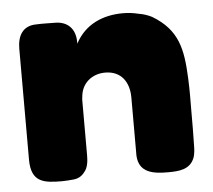

<svg xmlns="http://www.w3.org/2000/svg" viewBox="-42 -546 655 590"><g transform="rotate(-5 285.0 -250.5)"><path d="M31 -77C31 -7 70 -2 126 -2C137 -2 149 -3 160 -4C175 -5 187 -11 196 -23C208 -36 210 -57 210 -74V-242C210 -246 210 -251 211 -255C214 -296 246 -323 287 -323C337 -323 361 -287 361 -240V-74C361 -69 361 -65 361 -60C364 -6 410 -1 453 -1C487 -1 523 -3 536 -41C539 -52 540 -63 540 -74C541 -109 541 -145 541 -180C541 -230 542 -237 540 -285C536 -373 525 -434 446 -481C434 -487 420 -492 406 -494C390 -498 374 -500 358 -500C295 -500 240 -476 210 -419V-424C210 -464 187 -489 147 -489C128 -489 109 -490 90 -489C47 -489 31 -458 31 -419Z"/></g></svg>

Font: Periwinkle
Style: Bold
Weight: 700
Version: Version 2.001